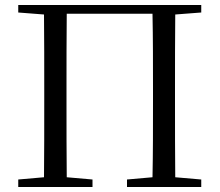

<svg xmlns="http://www.w3.org/2000/svg" viewBox="-20 -748 878 768"><path d="M53 -698 156 -690C157 -591 157 -491 157 -391V-344C157 -233 157 -136 156 -39L53 -30V0H350V-30L247 -39C246 -136 246 -234 246 -344V-391C246 -493 246 -594 247 -693H590C592 -593 592 -492 592 -391V-344C592 -233 592 -136 590 -39L488 -30V0H785V-30L681 -39C680 -137 680 -234 680 -344V-391C680 -492 680 -592 681 -690L785 -698V-728H53Z"/></svg>

Font: Source Han Serif CN
Style: Regular
Weight: 400
Designer: Ryoko NISHIZUKA 西塚涼子 (kana & ideographs); Frank Grießhammer (Latin, Greek & Cyrillic); Wenlong ZHANG 张文龙 (bopomofo); San
Foundry: Adobe
Version: Version 2.003;hotconv 1.1.1;makeotfexe 2.6.0